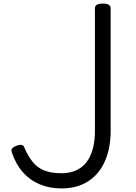

<svg xmlns="http://www.w3.org/2000/svg" viewBox="-20 -1035 761 1074"><path d="M324 19Q257 19 202 -4Q147 -27 107.5 -72Q68 -117 46 -183Q41 -199 49.5 -207Q58 -215 73 -220Q88 -226 100 -224.5Q112 -223 117 -208Q138 -160 163.5 -128.5Q189 -97 227.5 -81.5Q266 -66 324 -66Q358 -66 387 -75Q416 -84 439 -102.5Q462 -121 478 -149.5Q494 -178 502.5 -216.5Q511 -255 511 -304V-988Q511 -1002 522 -1008.5Q533 -1015 555 -1015Q577 -1015 588 -1008.5Q599 -1002 599 -988V-304Q599 -242 586.5 -191.5Q574 -141 550.5 -101.5Q527 -62 493 -35Q459 -8 417 5.5Q375 19 324 19Z"/></svg>

Font: Playwrite NG Modern
Style: Regular
Weight: 400
Designer: Veronika Burian, José Scaglione
Foundry: TypeTogether
Version: Version 1.002